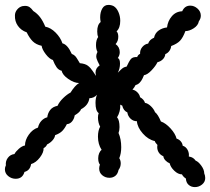

<svg xmlns="http://www.w3.org/2000/svg" viewBox="-146 -727 858 784"><path d="M688 -19Q692 -10 692 0Q692 16 679 26.5Q666 37 650 37Q635 37 624.5 28Q614 19 613 2Q602 -5 597 -15Q581 -15 565.5 -30Q550 -45 547 -60Q537 -64 529.5 -72Q522 -80 521 -89Q509 -94 502.5 -104Q496 -114 496 -126Q496 -132 497 -135Q488 -144 486 -151Q459 -157 437 -182Q415 -207 413 -232Q398 -232 387 -242.5Q376 -253 374 -268Q358 -275 353 -296Q347 -298 345 -300Q346 -287 342.5 -273Q339 -259 332 -248Q342 -237 342 -208Q342 -194 338 -184Q349 -159 349 -126Q349 -100 341 -81Q347 -72 347 -60Q347 -45 338 -33Q335 -17 325 -9Q315 -1 301 -1Q284 -1 271.5 -11.5Q259 -22 259 -39Q259 -46 262 -55Q255 -63 255 -81Q255 -92 259 -101.5Q263 -111 269 -115Q254 -138 254 -169Q254 -194 263 -210Q259 -216 256.5 -226.5Q254 -237 254 -247Q254 -258 257 -265Q244 -274 244 -307Q244 -326 250 -340Q237 -326 219 -326Q215 -297 185 -281Q181 -269 159 -256Q157 -242 148.5 -231.5Q140 -221 127 -220Q118 -202 108 -192Q98 -182 79 -175Q78 -165 69 -154.5Q60 -144 46 -137Q43 -128 32 -122Q33 -105 17 -84Q1 -63 -19 -57Q-23 -31 -46 -25Q-54 3 -82 3Q-99 3 -112.5 -8Q-126 -19 -126 -36Q-126 -44 -122 -52Q-124 -69 -114 -82.5Q-104 -96 -87 -98Q-82 -108 -69 -119.5Q-56 -131 -44 -133Q-44 -155 -28.5 -177Q-13 -199 9 -206Q13 -223 23.5 -234Q34 -245 47 -248Q49 -265 59 -278Q69 -291 89 -295Q96 -311 112 -326.5Q128 -342 142 -349Q160 -378 177 -388Q157 -388 133 -404.5Q109 -421 106 -438Q93 -441 85 -452.5Q77 -464 70 -482Q56 -486 41 -505.5Q26 -525 24 -540Q1 -545 -12.5 -558.5Q-26 -572 -37 -595Q-60 -603 -73 -621.5Q-86 -640 -85 -664Q-85 -677 -76 -688Q-67 -699 -54 -702Q-50 -703 -44 -703Q-33 -703 -25.5 -698Q-18 -693 -10 -682Q6 -672 17.5 -657Q29 -642 39 -618Q61 -614 81 -594Q101 -574 109 -550Q130 -545 147 -507Q157 -503 162 -497Q167 -491 171.5 -483Q176 -475 180 -469Q202 -467 213 -458.5Q224 -450 232.5 -437Q241 -424 246 -417Q244 -427 244 -430Q244 -449 261 -460Q259 -464 253 -476Q247 -488 247 -498Q247 -505 252 -515Q246 -526 246 -543Q246 -564 255 -576Q251 -584 251 -599Q251 -626 265 -637Q263 -649 263 -656Q263 -677 271.5 -692Q280 -707 297 -707Q308 -707 318 -702Q330 -695 337.5 -678Q345 -661 345 -642Q345 -613 330 -599Q337 -592 337 -577Q337 -559 326 -547Q343 -535 343 -514Q343 -501 335 -490Q344 -487 344 -467Q344 -447 335 -430Q339 -434 346 -441Q353 -448 358.5 -451Q364 -454 371 -455Q381 -477 388.5 -486Q396 -495 414 -494Q418 -504 426 -507Q425 -523 435 -535Q445 -547 459 -549Q464 -565 483 -573Q487 -592 502 -602.5Q517 -613 536 -615Q539 -641 555.5 -660.5Q572 -680 598 -681Q608 -704 631 -704Q647 -704 660.5 -692Q674 -680 674 -663Q674 -651 666 -640Q663 -623 645 -611.5Q627 -600 611 -600Q601 -573 589 -560.5Q577 -548 553 -539Q552 -528 545.5 -519Q539 -510 529 -506Q528 -494 519 -485Q510 -476 497 -473Q490 -458 473 -440Q456 -422 442 -420Q441 -417 436 -406.5Q431 -396 424 -389Q417 -382 407 -379Q405 -373 395 -361Q406 -359 415 -350Q424 -341 426 -330Q442 -321 446 -307Q458 -305 470 -293.5Q482 -282 487 -269Q499 -260 511 -231Q531 -224 550.5 -202.5Q570 -181 575 -161Q585 -158 592 -150Q599 -142 600 -132Q613 -128 620 -115Q627 -102 625 -88Q636 -86 642 -82Q648 -78 653 -71Q664 -67 676 -50.5Q688 -34 688 -19Z"/></svg>

Font: Pangolin
Style: Regular
Weight: 400
Designer: Kevin Burke
Foundry: Google, Inc.
Version: Version 1.101